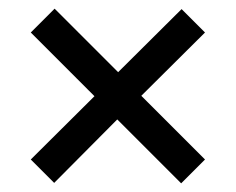

<svg xmlns="http://www.w3.org/2000/svg" viewBox="-20 -571 544 443"><path d="M105 -149 51 -203 211 -362 212 -335 51 -496 106 -551 267 -390 239 -391 399 -550 453 -496 293 -337 292 -364 453 -203 398 -148 237 -309H264Z"/></svg>

Font: Bitter Thin Medium
Style: Regular
Weight: 500
Version: Version 3.021